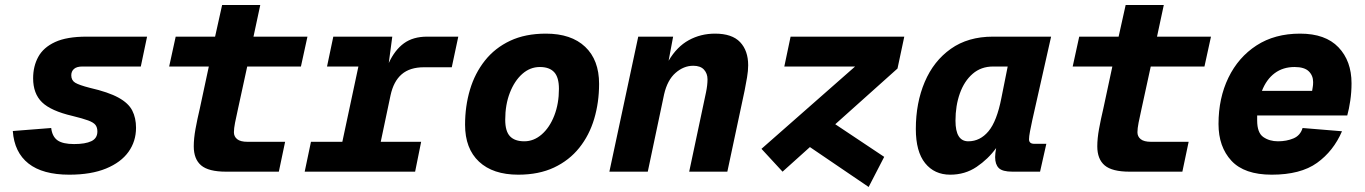

<svg xmlns="http://www.w3.org/2000/svg" viewBox="-20 -684 5440 765"><path d="M256 12Q150 12 93.5 -32.5Q37 -77 31 -162L184 -174Q188 -140 209 -125Q230 -110 275 -110Q320 -110 344 -121.5Q368 -133 368 -160Q368 -176 360.5 -186Q353 -196 331.5 -204Q310 -212 269 -222Q183 -242 147.5 -276.5Q112 -311 112 -372Q112 -420 132.5 -457.5Q153 -495 199.5 -516.5Q246 -538 325 -538H566L541 -419H308Q286 -419 275 -409.5Q264 -400 264 -384Q264 -364 279.5 -354.5Q295 -345 338 -334Q412 -317 452 -295Q492 -273 507 -243.5Q522 -214 522 -175Q522 -121 492 -79Q462 -37 402.5 -12.5Q343 12 256 12Z M881 0Q811 0 781.5 -25Q752 -50 752 -101Q752 -132 759 -170.5Q766 -209 776 -251L812 -419H654L680 -538H837L865 -664H1017L990 -538H1205L1179 -419H965L928 -249Q921 -218 916.5 -195Q912 -172 912 -157Q912 -140 925 -129.5Q938 -119 966 -119H1116L1091 0Z M1194 0 1219 -119H1344L1408 -419H1283L1308 -538H1543L1529 -433Q1553 -485 1589.5 -511.5Q1626 -538 1682 -538H1806L1780 -416H1669Q1613 -416 1580.5 -388Q1548 -360 1536 -304L1497 -119H1658L1634 0Z M2045 12Q1944 12 1888.5 -40Q1833 -92 1833 -187Q1833 -261 1852.5 -326.5Q1872 -392 1912 -442.5Q1952 -493 2012.5 -521.5Q2073 -550 2155 -550Q2256 -550 2311.5 -497.5Q2367 -445 2367 -350Q2367 -276 2347.5 -210.5Q2328 -145 2288 -95Q2248 -45 2187.5 -16.5Q2127 12 2045 12ZM2069 -121Q2107 -121 2138.5 -148.5Q2170 -176 2188.5 -223.5Q2207 -271 2207 -330Q2207 -376 2188 -396.5Q2169 -417 2131 -417Q2092 -417 2061 -389.5Q2030 -362 2011.5 -314.5Q1993 -267 1993 -207Q1993 -161 2012 -141Q2031 -121 2069 -121Z M2408 0 2523 -538H2662L2644 -442Q2677 -498 2724.5 -524Q2772 -550 2829 -550Q2897 -550 2929 -516Q2961 -482 2961 -424Q2961 -402 2956.5 -375.5Q2952 -349 2947 -324L2878 0H2726L2793 -316Q2799 -345 2799 -368Q2799 -391 2785 -406.5Q2771 -422 2742 -422Q2704 -422 2671.5 -393.5Q2639 -365 2626 -308L2561 0Z M3098 0 3014 -91 3387 -419H3105L3130 -538H3583L3556 -411L3308 -189L3503 -59L3441 61L3207 -98Z M3766 12Q3703 12 3666 -34Q3629 -80 3629 -170Q3629 -274 3664.5 -357.5Q3700 -441 3768.5 -489.5Q3837 -538 3936 -538H4168L4093 -205Q4088 -182 4084 -161Q4080 -140 4080 -129Q4080 -111 4101 -111H4149L4124 0H4014Q3974 0 3959.5 -14.5Q3945 -29 3945 -58Q3945 -73 3949 -94Q3917 -50 3871 -19Q3825 12 3766 12ZM3838 -121Q3885 -121 3918.5 -161Q3952 -201 3970 -294L3995 -419H3937Q3889 -419 3855.5 -390Q3822 -361 3804.5 -312Q3787 -263 3787 -203Q3787 -121 3838 -121Z M4481 0Q4411 0 4381.5 -25Q4352 -50 4352 -101Q4352 -132 4359 -170.5Q4366 -209 4376 -251L4412 -419H4254L4280 -538H4437L4465 -664H4617L4590 -538H4805L4779 -419H4565L4528 -249Q4521 -218 4516.5 -195Q4512 -172 4512 -157Q4512 -140 4525 -129.5Q4538 -119 4566 -119H4716L4691 0Z M5047 12Q4938 12 4886.5 -43.5Q4835 -99 4835 -190Q4835 -293 4874.5 -374.5Q4914 -456 4986.5 -503Q5059 -550 5160 -550Q5261 -550 5313 -495.5Q5365 -441 5365 -352Q5365 -317 5360 -283Q5355 -249 5348 -224H4989Q4989 -214 4989 -204Q4989 -155 5013.5 -138Q5038 -121 5072 -121Q5106 -121 5133.5 -132.5Q5161 -144 5170 -174L5327 -161Q5293 -82 5227.5 -35Q5162 12 5047 12ZM5138 -417Q5092 -417 5059 -392.5Q5026 -368 5008 -322H5208Q5209 -330 5210.5 -337.5Q5212 -345 5212 -357Q5212 -383 5194.5 -400Q5177 -417 5138 -417Z"/></svg>

Font: Geist Mono ExtraBold
Style: Italic
Weight: 800
Italic angle: -12°
Monospace: yes
Designer: Basement.studio, Andrés Briganti, Mateo Zaragoza
Foundry: Basement.studio, Vercel, Andrés Briganti, Guido Ferreyra, Mateo Zaragoza
Version: Version 1.500; ttfautohint (v1.8.4.7-5d5b)